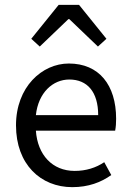

<svg xmlns="http://www.w3.org/2000/svg" viewBox="-20 -760 536 792"><path d="M278 12C345 12 397 -8 439 -38L410 -91C376 -68 335 -55 288 -55C196 -55 135 -121 128 -221H455C458 -237 459 -252 459 -270C459 -410 388 -498 264 -498C153 -498 46 -401 46 -243C46 -82 148 12 278 12ZM128 -285C138 -378 198 -432 266 -432C340 -432 385 -381 385 -285ZM144 -568 262 -681H266L384 -568L419 -600L306 -740H222L109 -600Z"/></svg>

Font: DAIFUKU Sans
Style: Regular
Weight: 400
Designer: Original font ‘Source Han Sans JP’ : Paul D. Hunt
Foundry: Daifuku
Version: Version 1.000